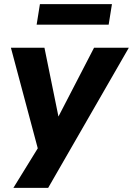

<svg xmlns="http://www.w3.org/2000/svg" viewBox="-20 -733 646 933"><path d="M45 180 180 -39 174 27 33 -501H196L266 -157H259L437 -501H606L214 180ZM158 -613 174 -713H524L508 -613Z"/></svg>

Font: Nunito Sans 8pt ExtraBold
Style: Italic
Weight: 800
Italic angle: -9°
Version: Version 3.101;gftools[0.9.27]